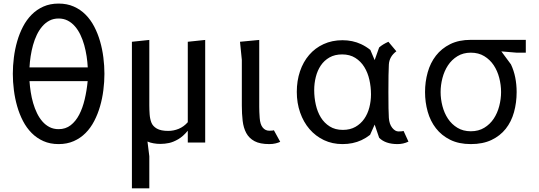

<svg xmlns="http://www.w3.org/2000/svg" viewBox="-20 -778 2940 1048"><path d="M300 8.5Q253.5 8.5 217 -7.8Q180.5 -24 152.8 -52Q125 -80 105.5 -117.5Q86 -155 73.8 -197.8Q61.5 -240.5 55.8 -286Q50 -331.5 50 -375Q50 -419 55.8 -464.5Q61.5 -510 73.8 -552.5Q86 -595 105.5 -632.5Q125 -670 152.8 -698Q180.5 -726 217 -742.2Q253.5 -758.5 300 -758.5Q346 -758.5 382.8 -742.2Q419.5 -726 447.2 -698Q475 -670 494.5 -632.5Q514 -595 526.2 -552.5Q538.5 -510 544.2 -464.5Q550 -419 550 -375Q550 -331.5 544.2 -286Q538.5 -240.5 526.2 -198Q514 -155.5 494.5 -117.8Q475 -80 447.2 -52Q419.5 -24 382.8 -7.8Q346 8.5 300 8.5ZM141 -410H459Q457.5 -439.5 452.8 -470.8Q448 -502 439.8 -531.8Q431.5 -561.5 419 -587.8Q406.5 -614 389.2 -634Q372 -654 349.8 -665.5Q327.5 -677 300 -677Q272 -677 250 -665.5Q228 -654 210.8 -634Q193.5 -614 181 -587.8Q168.5 -561.5 160.2 -531.8Q152 -502 147.2 -470.8Q142.5 -439.5 141 -410ZM141 -335Q143 -306 147.8 -275.2Q152.5 -244.5 161 -215.2Q169.5 -186 182 -160.2Q194.5 -134.5 211.5 -115Q228.5 -95.5 250.5 -84.2Q272.5 -73 300 -73Q338 -73 365.8 -94.5Q393.5 -116 412.2 -152Q431 -188 442.2 -235.5Q453.5 -283 458.5 -335Z M700 -550 795 -560V-203Q795 -179 796.8 -154.2Q798.5 -129.5 806.2 -109.2Q814 -89 836 -76.2Q858 -63.5 898 -63.5Q928 -63.5 955.8 -75Q983.5 -86.5 1005 -111V-550L1100 -560V0H1005V-64.5Q979.5 -33.5 952.8 -18Q926 -2.5 902.8 2.5Q879.5 7.5 855 7.5Q836.5 7.5 818 4.2Q799.5 1 785 -5.5L795 75V250H700Z M1300 -451 1290 -550 1395 -560V-194.5Q1395 -168.5 1397.5 -133.8Q1400 -99 1414 -81.8Q1428 -64.5 1450 -64.5Q1461 -64.5 1466.5 -65.2Q1472 -66 1475 -67L1509.5 -4Q1501 0.5 1485 4.5Q1469 8.5 1450 8.5Q1399 8.5 1369.2 -7.5Q1339.5 -23.5 1324.2 -51.8Q1309 -80 1304.5 -118.5Q1300 -157 1300 -201.5Z M2143.5 -498Q2105 -469.5 2102.5 -425.5Q2100 -381.5 2100 -276Q2100 -169 2102.5 -134.5Q2105 -100 2121 -80.2Q2137 -60.5 2155 -60.5Q2166 -60.5 2171.5 -61.2Q2177 -62 2183 -63L2209.5 -5Q2181.5 8.5 2150 8.5Q2083.5 8.5 2049.5 -26L2025 -98L2000 -42Q1978.5 -25 1953 -13Q1906.5 8.5 1849.5 8.5Q1794 8.5 1748.2 -13.2Q1702.5 -35 1669.5 -73.2Q1636.5 -111.5 1618.2 -163.8Q1600 -216 1600 -276.5Q1600 -337 1617.5 -388.8Q1635 -440.5 1667.5 -478.2Q1700 -516 1746.2 -537.2Q1792.5 -558.5 1849.5 -558.5Q1905 -558.5 1951 -537Q1978.5 -524 2001.5 -505.5L2025 -450L2049.5 -519Q2068.5 -536 2100 -550ZM2005 -263Q2005 -303.5 1996.2 -342.5Q1987.5 -381.5 1968.5 -412.2Q1949.5 -443 1919.5 -462Q1889.5 -481 1847.5 -481Q1807.5 -481 1778.5 -464.5Q1749.5 -448 1731 -420.5Q1712.5 -393 1703.8 -358Q1695 -323 1695 -286Q1695 -245.5 1703.8 -206.5Q1712.5 -167.5 1731.2 -137Q1750 -106.5 1779.8 -87.8Q1809.5 -69 1851.5 -69Q1891 -69 1920 -85.5Q1949 -102 1968 -129.2Q1987 -156.5 1996 -191.5Q2005 -226.5 2005 -263Z M2300 -275.5Q2300 -331.5 2314.5 -383.2Q2329 -435 2359.5 -474.2Q2390 -513.5 2437.2 -537Q2484.5 -560.5 2550 -560.5H2850V-490.5H2800L2716.5 -497.5L2769 -426.5Q2785 -392.5 2792.5 -354.5Q2800 -316.5 2800 -275.5Q2800 -217.5 2785.5 -165.5Q2771 -113.5 2740.5 -75Q2710 -36.5 2662.8 -14Q2615.5 8.5 2550 8.5Q2484.5 8.5 2437.2 -15Q2390 -38.5 2359.5 -77.8Q2329 -117 2314.5 -168.5Q2300 -220 2300 -275.5ZM2385 -275.5Q2385 -237.5 2395 -199Q2405 -160.5 2425.2 -130Q2445.5 -99.5 2476.8 -80.5Q2508 -61.5 2550 -61.5Q2592 -61.5 2623.2 -80.5Q2654.5 -99.5 2674.8 -130Q2695 -160.5 2705 -199Q2715 -237.5 2715 -275.5Q2715 -314.5 2705 -353Q2695 -391.5 2674.8 -422Q2654.5 -452.5 2623.2 -471.5Q2592 -490.5 2550 -490.5Q2508 -490.5 2476.8 -471.2Q2445.5 -452 2425.2 -421.2Q2405 -390.5 2395 -352Q2385 -313.5 2385 -275.5Z"/></svg>

Font: B612
Style: Regular
Weight: 400
Designer: Nicolas Chauveau, Thomas Paillot, Jonathan Favre-Lamarine, Jean-Luc Vinot
Foundry: AIRBUS
Version: Version 1.008